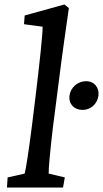

<svg xmlns="http://www.w3.org/2000/svg" viewBox="-20 -836 459 856"><path d="M11 0H261L269 -45L197 -62C196 -82 204 -166 215 -261L239 -448C260 -616 273 -700 287 -800L267 -816L90 -767L87 -728L170 -717C171 -687 155 -543 141 -427L123 -280C107 -155 96 -85 90 -62L14 -45ZM290 -410C285 -373 310 -346 348 -346C385 -346 414 -373 419 -410C423 -445 401 -474 364 -474C326 -474 294 -445 290 -410Z"/></svg>

Font: TPK Tissa Web Medium
Style: Italic
Weight: 500
Italic angle: -7°
Designer: Jacques Le Bailly, Suppakit Chalermlarp | Katatrad Co.,Ltd.
Foundry: Jacques Le Bailly, Cadson Demak Co.,Ltd.
Version: Version 5.000;Glyphs 3.1.2 (3151)